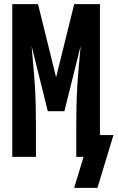

<svg xmlns="http://www.w3.org/2000/svg" viewBox="-20 -755 566 924"><path d="M337 149 382 0H347V-147Q347 -195 348 -243.5Q349 -292 352 -340.5Q355 -389 359.5 -437Q364 -485 368 -534L290 -220H210L132 -534Q136 -485 140.5 -437Q145 -389 148 -340.5Q151 -292 152 -243.5Q153 -195 153 -147V0H39V-735H163L250 -383L337 -735H461V-105H526L449 149Z"/></svg>

Font: Iosevka Term Curly Extrabold
Style: Regular
Weight: 800
Designer: Belleve Invis
Foundry: Belleve Invis
Version: Version 32.3.0